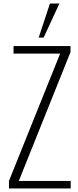

<svg xmlns="http://www.w3.org/2000/svg" viewBox="-20 -1072 441 1092"><path d="M31 0V-43L322 -767H57V-810H381V-776L87 -43H382V0ZM200 -858 264 -1052H318L228 -858Z"/></svg>

Font: Oswald ExtraLight
Style: Regular
Weight: 250
Designer: Vernon Adams
Foundry: Vernon Adams
Version: Version 4.103;gftools[0.9.33.dev8+g029e19f]